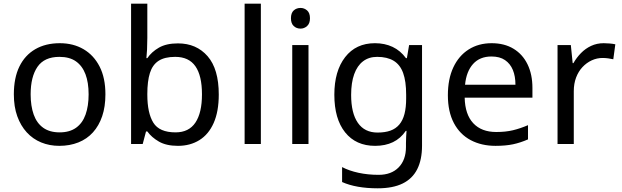

<svg xmlns="http://www.w3.org/2000/svg" viewBox="-20 -780 3368 1040"><path d="M551 -269Q551 -202 533.5 -150.5Q516 -99 483.5 -63Q451 -27 404.5 -8.5Q358 10 301 10Q248 10 203 -8.5Q158 -27 125 -63Q92 -99 73.5 -150.5Q55 -202 55 -269Q55 -358 85 -419.5Q115 -481 171 -513.5Q227 -546 304 -546Q377 -546 432.5 -513.5Q488 -481 519.5 -419.5Q551 -358 551 -269ZM146 -269Q146 -206 162.5 -159.5Q179 -113 214 -88Q249 -63 303 -63Q357 -63 392 -88Q427 -113 443.5 -159.5Q460 -206 460 -269Q460 -333 443 -378Q426 -423 391.5 -447.5Q357 -472 302 -472Q220 -472 183 -418Q146 -364 146 -269Z M778 -575Q778 -541 776.5 -511.5Q775 -482 773 -465H778Q801 -499 841 -522Q881 -545 944 -545Q1044 -545 1104.5 -475.5Q1165 -406 1165 -268Q1165 -176 1137.5 -114Q1110 -52 1060 -21Q1010 10 944 10Q881 10 841 -13Q801 -36 778 -68H771L753 0H690V-760H778ZM929 -472Q872 -472 839 -450.5Q806 -429 792 -384.5Q778 -340 778 -271V-267Q778 -168 810.5 -115.5Q843 -63 931 -63Q1003 -63 1038.5 -116Q1074 -169 1074 -269Q1074 -370 1038.5 -421Q1003 -472 929 -472Z M1393 0H1305V-760H1393Z M1651 -536V0H1563V-536ZM1608 -737Q1628 -737 1643.5 -723.5Q1659 -710 1659 -681Q1659 -653 1643.5 -639Q1628 -625 1608 -625Q1586 -625 1571 -639Q1556 -653 1556 -681Q1556 -710 1571 -723.5Q1586 -737 1608 -737Z M2011 -546Q2064 -546 2106.5 -526Q2149 -506 2179 -465H2184L2196 -536H2266V9Q2266 85 2240 136.5Q2214 188 2161 214Q2108 240 2026 240Q1968 240 1919.5 231.5Q1871 223 1833 206V125Q1871 145 1922 156Q1973 167 2031 167Q2100 167 2139.5 126.5Q2179 86 2179 16V-5Q2179 -17 2180 -39.5Q2181 -62 2182 -71H2178Q2150 -30 2108.5 -10Q2067 10 2012 10Q1908 10 1849.5 -63Q1791 -136 1791 -267Q1791 -395 1849.5 -470.5Q1908 -546 2011 -546ZM2023 -472Q1978 -472 1946.5 -448Q1915 -424 1898.5 -378Q1882 -332 1882 -266Q1882 -167 1918.5 -114.5Q1955 -62 2025 -62Q2066 -62 2095 -72.5Q2124 -83 2143 -105.5Q2162 -128 2171 -163Q2180 -198 2180 -246V-267Q2180 -340 2163.5 -385Q2147 -430 2112 -451Q2077 -472 2023 -472Z M2643 -546Q2712 -546 2761.5 -516Q2811 -486 2837.5 -431.5Q2864 -377 2864 -304V-251H2497Q2499 -160 2543.5 -112.5Q2588 -65 2668 -65Q2719 -65 2758.5 -74.5Q2798 -84 2840 -102V-25Q2799 -7 2759 1.5Q2719 10 2664 10Q2588 10 2529.5 -21Q2471 -52 2438.5 -113.5Q2406 -175 2406 -264Q2406 -352 2435.5 -415Q2465 -478 2518.5 -512Q2572 -546 2643 -546ZM2642 -474Q2579 -474 2542.5 -433.5Q2506 -393 2499 -321H2772Q2772 -367 2758 -401Q2744 -435 2715.5 -454.5Q2687 -474 2642 -474Z M3250 -546Q3265 -546 3282.5 -544.5Q3300 -543 3313 -540L3302 -459Q3289 -462 3273.5 -464Q3258 -466 3244 -466Q3213 -466 3185 -453Q3157 -440 3135 -416.5Q3113 -393 3100.5 -360Q3088 -327 3088 -286V0H3000V-536H3072L3082 -438H3086Q3103 -468 3127 -492.5Q3151 -517 3182 -531.5Q3213 -546 3250 -546Z"/></svg>

Font: Noto Sans Oriya
Style: Regular
Weight: 400
Designer: Amélie Bonet and Sol Matas
Foundry: Google LLC
Version: Version 2.006